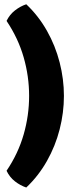

<svg xmlns="http://www.w3.org/2000/svg" viewBox="-20 -714 370 877"><path d="M100 142.5Q73 133.5 48.5 114.5Q24 95.5 10 66Q63 -12.5 88 -99.5Q113 -186.5 113 -276Q113 -365.5 88 -452.5Q63 -539.5 10 -618.5Q24 -647.5 48.5 -666.5Q73 -685.5 100 -694.5Q156 -641.5 194.5 -573.2Q233 -505 252.5 -428.8Q272 -352.5 272 -276Q272 -199.5 252.5 -123.2Q233 -47 194.5 21.2Q156 89.5 100 142.5Z"/></svg>

Font: Signika SC
Style: Bold
Weight: 700
Designer: Anna Giedryś
Foundry: Anna Giedryś
Version: Version 2.000; ttfautohint (v1.8.3) -l 8 -r 50 -G 200 -x 9 -